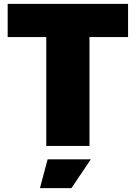

<svg xmlns="http://www.w3.org/2000/svg" viewBox="-20 -760 707 1000"><path d="M228 70H453L352 220H188ZM221 -567H20V-740H647V-567H446V0H221Z"/></svg>

Font: Plata Sans Black
Style: Regular
Weight: 900
Designer: Pablo Impallari, Andres Torresi, & Cristiano Sobral
Foundry: Pablo Impallari, Andres Torresi, & Cristiano Sobral
Version: Version 1.00;December 28, 2019;FontCreator 12.0.0.2547 64-bi